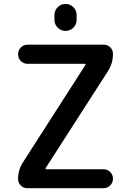

<svg xmlns="http://www.w3.org/2000/svg" viewBox="-20 -982 664 980"><path d="M257.8 -880.9V-905.3Q257.8 -928.7 274.4 -945.3Q291 -961.9 314.5 -961.9Q337.9 -961.9 354.5 -945.3Q371.1 -928.7 371.1 -905.3V-880.9Q371.1 -857.4 354.5 -840.8Q337.9 -824.2 314.5 -824.2Q291 -824.2 274.4 -840.8Q257.8 -857.4 257.8 -880.9ZM72.3 -705.1Q72.3 -725.6 86.4 -739.7Q100.6 -753.9 121.1 -753.9H509.8Q529.3 -753.9 543 -740.2Q556.6 -726.6 556.6 -707Q556.6 -659.2 531.2 -619.1L212.9 -124Q211.9 -122.1 212.9 -120.1Q213.9 -118.2 216.8 -118.2H507.8Q528.3 -118.2 542.5 -104Q556.6 -89.8 556.6 -69.8Q556.6 -49.8 542.5 -35.6Q528.3 -21.5 507.8 -21.5H119.1Q99.6 -21.5 85.9 -35.2Q72.3 -48.8 72.3 -68.4Q72.3 -115.2 97.7 -154.3L416 -650.4Q417 -652.3 416 -654.3Q415 -656.2 412.1 -656.2H121.1Q100.6 -656.2 86.4 -670.4Q72.3 -684.6 72.3 -705.1Z"/></svg>

Font: Gen Jyuu Gothic P Medium
Style: Regular
Weight: 500
Designer: [Source Han Sans]
Ryoko NISHIZUKA  (kana & ideographs); Paul D. Hunt (Latin, Greek & Cyrillic); Wenlong ZHANG  (bopomofo
Version: Version 1.002.20150607